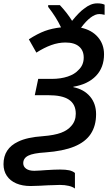

<svg xmlns="http://www.w3.org/2000/svg" viewBox="-62 -880 642 1121"><path d="M287.1 199.7Q270.5 199.7 241.7 201.2Q228.5 201.2 221.2 201.7Q169.9 205.1 116.2 206.1Q68.4 206.1 32.7 190.7Q-2.9 175.3 -22.2 146.5Q-41.5 117.7 -41.5 78.6Q-41.5 -13.2 44.4 -53.2Q95.7 -78.6 189.5 -85Q255.4 -90.3 294.2 -104.7Q333 -119.1 354.5 -145Q380.4 -173.8 380.4 -216.3Q380.4 -272 339.4 -298.8Q300.8 -324.2 219.7 -324.2H141.1L161.1 -419.4H240.2Q292.5 -419.4 333.5 -433.1Q374.5 -446.8 396.5 -471.7Q426.8 -500 426.8 -543.9Q426.8 -585.4 399.4 -608.6Q372.1 -631.8 320.3 -631.8Q278.8 -631.8 237.1 -616.7Q195.3 -601.6 150.4 -572.8L106.4 -650.4Q157.7 -683.6 200.2 -699.2Q242.7 -714.8 294.4 -720.2Q278.8 -752.4 261.2 -780.3Q243.7 -808.1 219.2 -839.8V-850.1H287.6Q330.6 -804.2 358.9 -758.3Q400.9 -810.1 429.2 -829.6Q448.7 -845.2 467.5 -852.8Q486.3 -860.4 506.3 -860.4Q533.2 -860.4 548.8 -852.5V-793.5Q530.8 -797.9 517.6 -797.9Q471.2 -797.9 411.1 -718.3Q474.1 -704.6 509.8 -663.1Q545.4 -621.6 545.4 -563Q545.4 -486.3 498.8 -437.3Q452.1 -388.2 366.2 -373.5V-371.1Q428.2 -358.4 463.6 -316.7Q499 -274.9 499 -213.4Q499 -145.5 467.8 -98.1Q436.5 -50.8 371.3 -24.2Q306.2 2.4 203.6 9.8Q131.3 14.2 103 28.8Q73.7 43.5 73.7 72.8Q73.7 92.8 90.6 105Q107.4 117.2 138.2 117.2Q170.9 116.2 205.1 113.3Q257.8 109.9 288.6 109.9Q321.8 109.9 342 114.3Q362.3 118.7 375.5 129.9V220.7Q361.8 210.4 339.1 205.1Q316.4 199.7 287.1 199.7Z"/></svg>

Font: Viking Open Sans Light
Style: Bold Italic
Weight: 600
Italic angle: -12°
Foundry: Ascender Corporation
Version: Version 2.000